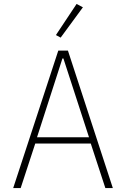

<svg xmlns="http://www.w3.org/2000/svg" viewBox="-20 -955 640 975"><path d="M515 0 441 -226H159L85 0H47L276 -698H325L553 0ZM302 -658H297L168 -258H432ZM288 -764 264 -777 369 -935 401 -918Z"/></svg>

Font: IBM Plex Mono ExtraLight
Style: Regular
Weight: 200
Monospace: yes
Designer: Mike Abbink, Paul van der Laan, Pieter van Rosmalen
Foundry: Bold Monday
Version: Version 2.3